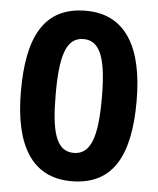

<svg xmlns="http://www.w3.org/2000/svg" viewBox="-53 -770 677 825"><g transform="rotate(5 286.0 -357.5)"><path d="M285 10C468 10 535 -127 535 -357C535 -589 456 -725 285 -725C102 -725 36 -588 36 -357C36 -127 113 10 285 10ZM285 -112C209 -112 186 -194 186 -357C186 -520 209 -603 285 -603C360 -603 385 -520 385 -357C385 -193 360 -112 285 -112Z"/></g></svg>

Font: Noto Sans Malayalam
Style: Bold
Weight: 700
Designer: Jelle Bosma - Monotype Design Team
Foundry: Monotype Imaging Inc.
Version: Version 2.104